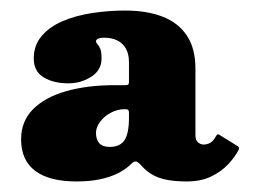

<svg xmlns="http://www.w3.org/2000/svg" viewBox="-20 -820 494 364"><path d="M20 -556Q20 -516 46.8 -496Q73.5 -476 125 -476Q150.5 -476 170.2 -480.2Q190 -484.5 204.5 -492Q219 -499.5 229 -509.5Q234 -514.5 238 -513.8Q242 -513 249 -505Q258 -495 269.5 -488.5Q281 -482 296.8 -479Q312.5 -476 333.5 -476H334Q361 -476 380.5 -485.5Q400 -495 412.8 -508.8Q425.5 -522.5 432.5 -536Q434.5 -540.5 430.5 -543L396.5 -564Q392.5 -567.5 389.5 -562Q384.5 -552.5 378.5 -549.2Q372.5 -546 366 -546Q360 -546 355.2 -550.2Q350.5 -554.5 350.5 -563.5V-690Q350.5 -728 334.5 -752.2Q318.5 -776.5 288.8 -788.2Q259 -800 217 -800Q185 -800 154.2 -795.2Q123.5 -790.5 98.5 -779.8Q73.5 -769 58.8 -751.5Q44 -734 44 -709Q44 -684.5 63 -673.2Q82 -662 109.5 -662Q133.5 -662 153 -674.5Q172.5 -687 172.5 -709Q172.5 -722 170 -727.8Q167.5 -733.5 164.8 -736.2Q162 -739 162 -742.5Q162 -744 164 -745.5Q166 -747 169.8 -747.8Q173.5 -748.5 178 -748.5Q191.5 -748.5 202 -743.5Q212.5 -738.5 218.5 -728.2Q224.5 -718 224.5 -702V-666Q224.5 -661 223.2 -659.8Q222 -658.5 217 -658.5H196.5Q145 -658.5 105 -647Q65 -635.5 42.5 -612.8Q20 -590 20 -556ZM162 -568Q162 -579 169.8 -589.2Q177.5 -599.5 190 -606.2Q202.5 -613 216 -613H218.5Q224.5 -613 224.5 -607V-596.5Q224.5 -567 216 -554.2Q207.5 -541.5 188 -541.5Q174.5 -541.5 168.2 -548.5Q162 -555.5 162 -568Z"/></svg>

Font: Besley Black
Style: Regular
Weight: 900
Designer: Owen Earl
Foundry: indestructible type*
Version: Version 2.001